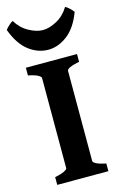

<svg xmlns="http://www.w3.org/2000/svg" viewBox="-145 -918 616 974"><g transform="rotate(-15 163.0 -431.0)"><path d="M29.3 0V-40.5Q62.5 -47.4 78.9 -55.7Q95.2 -64 95.2 -70.3V-544.4Q95.2 -550.3 79.8 -559.1Q64.5 -567.9 29.3 -574.7V-615.2H297.9V-574.7Q231.9 -561 231.9 -544.4V-70.3Q231.9 -64.5 247.3 -55.9Q262.7 -47.4 297.9 -40.5V0ZM341.8 -825.2Q312.5 -746.6 264.2 -710.2Q215.8 -673.8 164.6 -673.8Q109.4 -673.8 62 -710.2Q14.6 -746.6 -14.6 -825.2Q-8.8 -834 4.6 -846.2Q18.1 -858.4 25.9 -861.8Q50.3 -820.8 90.1 -799.1Q129.9 -777.3 162.6 -777.3Q197.3 -777.3 236.8 -798.8Q276.4 -820.3 301.3 -861.8Q309.6 -858.4 322.8 -846.2Q335.9 -834 341.8 -825.2Z"/></g></svg>

Font: Gentium Book Plus
Style: Bold
Weight: 700
Designer: Victor Gaultney, Annie Olsen, Iska Routamaa, Becca Hirsbrunner
Foundry: SIL International
Version: Version 6.101